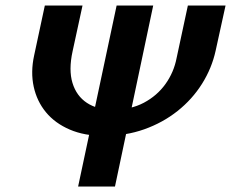

<svg xmlns="http://www.w3.org/2000/svg" viewBox="-20 -678 840 698"><path d="M358 -184Q287 -184 233.5 -207Q180 -230 147 -270Q114 -310 102.5 -363Q91 -416 104 -476L143 -658H280L244 -492Q229 -424 243.5 -376.5Q258 -329 296 -304Q334 -279 391 -279Q455 -279 503 -304.5Q551 -330 581.5 -372.5Q612 -415 622 -467L663 -658H800L764 -494Q750 -430 714.5 -373.5Q679 -317 625.5 -274.5Q572 -232 504.5 -208Q437 -184 358 -184ZM264 0 404 -658H537L398 0Z"/></svg>

Font: Ysabeau Infant ExtraBold
Style: Italic
Weight: 800
Italic angle: -12°
Designer: Christian Thalmann (Catharsis Fonts)
Version: Version 2.001;gftools[0.9.30]; featfreeze: ss01,ss02,lnum